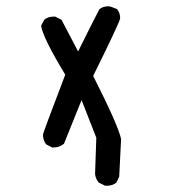

<svg xmlns="http://www.w3.org/2000/svg" viewBox="-20 -467 540 612"><path d="M321 125H315L295 115Q285 104 283 88L287 -28L240 -148L184 -9Q170 3 151 3H146L127 -7Q117 -20 117 -38Q117 -43 188 -229Q117 -346 111 -385L121 -404Q133 -414 150 -414H156L176 -404L229 -303Q281 -408 297 -438Q309 -447 326 -447Q332 -447 353 -438Q363 -426 363 -409Q363 -399 277 -225Q356 -69 366 -24L360 96L351 115Q339 125 321 125Z"/></svg>

Font: Xiaolai Mono SC
Style: Regular
Weight: 400
Monospace: yes
Designer: LXGW / Nozomi Seto
Version: Version 3.113;September 30, 2024